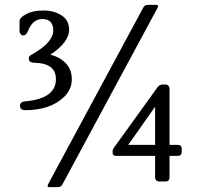

<svg xmlns="http://www.w3.org/2000/svg" viewBox="-20 -743 824 786"><path d="M724 -122Q724 -105 707 -105H674V-18Q674 0 657 0H634Q615 0 615 -18V-105H455Q441 -105 441 -118V-124Q441 -131 447 -139L625 -386Q634 -397 645 -397H656Q674 -397 674 -377V-150H707Q724 -150 724 -134ZM615 -150V-306L505 -150ZM242 -346Q186 -292 83 -292Q62 -292 62 -310Q62 -326 82 -328Q209 -339 209 -419Q209 -484 122 -486Q98 -486 98 -503Q98 -512 104 -516Q157 -546 177.5 -570.5Q198 -595 198 -618Q198 -665 153 -665Q117 -665 98 -624Q89 -598 75 -598Q69 -598 64.5 -603.5Q60 -609 60 -614V-656Q60 -671 87.5 -685.5Q115 -700 158 -700Q201 -700 232 -680Q263 -660 263 -621Q263 -570 186 -519Q224 -510 249 -484.5Q274 -459 274 -418Q274 -377 242 -346ZM218 23H183Q175 23 175 19Q175 15 177 11L566 -711Q572 -723 584 -723H619Q627 -723 627 -719Q627 -715 625 -711L236 11Q230 23 218 23Z"/></svg>

Font: Lustria
Style: Regular
Weight: 400
Designer: Matthew Desmond
Foundry: Matthew Desmond
Version: Version 001.001; ttfautohint (v1.6)